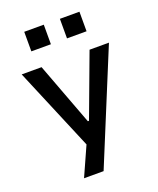

<svg xmlns="http://www.w3.org/2000/svg" viewBox="-163 -821 903 1098"><g transform="rotate(-20 288.5 -272.0)"><path d="M155 180 255 -43V52L23 -500H144L287 -119H294L436 -500H554L274 180ZM337 -605V-724H456V-605ZM120 -605V-724H239V-605Z"/></g></svg>

Font: Nunito Sans 6pt SemiBold
Style: Regular
Weight: 600
Version: Version 3.101;gftools[0.9.27]